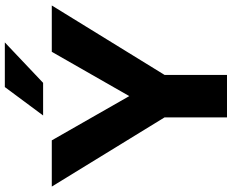

<svg xmlns="http://www.w3.org/2000/svg" viewBox="-101 -840 941 779"><g transform="rotate(-90 369.5 -450.5)"><path d="M2 -710.9H189.5L369.1 -396.5L548.8 -710.9H736.8L455.1 -253.4V0H282.7V-253.4ZM290.5 -746.1 405.8 -901.4H586.9L422.9 -746.1Z"/></g></svg>

Font: Bert Sans Black
Style: Regular
Weight: 900
Designer: Christian Robertson, Adam Twardoch, & Cristiano Sobral
Foundry: Google
Version: Version 12.135;January 10, 2020;FontCreator 12.0.0.2547 64-b